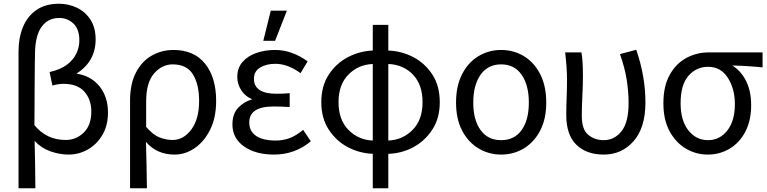

<svg xmlns="http://www.w3.org/2000/svg" viewBox="-20 -807 4101 1026"><path d="M169 199H79V-532Q79 -604 102.5 -662Q126 -720 174.5 -753.5Q223 -787 295 -787Q346 -787 390.5 -766Q435 -745 463 -702.5Q491 -660 491 -596Q491 -477 386 -412V-414Q465 -403 511 -346.5Q557 -290 557 -206Q557 -136 527 -85.5Q497 -35 449 -8Q401 19 347 19Q298 19 249 1.5Q200 -16 165 -54Q168 59 169 199ZM331 -59Q387 -59 427.5 -98.5Q468 -138 468 -211Q468 -275 431 -317Q394 -359 319 -359Q292 -359 260 -350L245 -422Q303 -435 338 -461.5Q373 -488 388.5 -522Q404 -556 404 -591Q404 -652 372 -681.5Q340 -711 297 -711Q236 -711 202 -663.5Q168 -616 167 -520Q166 -503 165 -328L164 -138Q229 -59 331 -59Z M765 199H675V-269Q675 -359 706.5 -419.5Q738 -480 791 -510Q844 -540 907 -540Q1017 -540 1076 -466.5Q1135 -393 1135 -268Q1135 -178 1103 -114Q1071 -50 1020.5 -15.5Q970 19 914 19Q817 19 760 -49Q764 89 765 199ZM902 -59Q961 -59 1002.5 -115Q1044 -171 1044 -268Q1044 -356 1011 -409.5Q978 -463 903 -463Q846 -463 803.5 -414.5Q761 -366 761 -265V-129Q798 -86 833 -72.5Q868 -59 902 -59Z M1450 -589H1387L1427 -750H1513ZM1444 19Q1346 19 1284 -24.5Q1222 -68 1222 -142Q1222 -200 1254.5 -233Q1287 -266 1331 -277V-275Q1292 -290 1270 -323.5Q1248 -357 1248 -395Q1248 -444 1276 -476Q1304 -508 1350 -524Q1396 -540 1450 -540Q1540 -540 1624 -479L1586 -416Q1518 -466 1451 -466Q1403 -466 1370 -446Q1337 -426 1337 -386Q1337 -306 1458 -306Q1492 -306 1528 -309V-235Q1481 -238 1442 -238Q1312 -238 1312 -153Q1312 -105 1349 -80.5Q1386 -56 1453 -56Q1492 -56 1526.5 -68.5Q1561 -81 1600 -113L1641 -52Q1556 19 1444 19Z M2055 199H1972V15Q1901 12 1839 -20.5Q1777 -53 1737 -114Q1697 -175 1697 -261Q1697 -348 1737 -408.5Q1777 -469 1839 -501.5Q1901 -534 1972 -537V-674H2055V-537Q2127 -534 2189 -501.5Q2251 -469 2290.5 -408.5Q2330 -348 2330 -261Q2330 -175 2290 -114Q2250 -53 2188 -20Q2126 13 2055 15ZM1972 -56V-465Q1895 -462 1842 -408.5Q1789 -355 1789 -261Q1789 -167 1842 -113Q1895 -59 1972 -56ZM2055 -56Q2131 -59 2184.5 -112.5Q2238 -166 2238 -261Q2238 -355 2186.5 -408.5Q2135 -462 2055 -465Z M2658 19Q2592 19 2537 -14Q2482 -47 2449.5 -109Q2417 -171 2417 -259Q2417 -348 2449.5 -411Q2482 -474 2537 -507Q2592 -540 2658 -540Q2725 -540 2779.5 -507Q2834 -474 2866.5 -411Q2899 -348 2899 -259Q2899 -171 2866.5 -109Q2834 -47 2779.5 -14Q2725 19 2658 19ZM2658 -58Q2729 -58 2767.5 -112Q2806 -166 2806 -259Q2806 -352 2767.5 -407.5Q2729 -463 2658 -463Q2587 -463 2548 -407.5Q2509 -352 2509 -259Q2509 -166 2548 -112Q2587 -58 2658 -58Z M3206 19Q3114 19 3060 -33.5Q3006 -86 3006 -192Q3006 -239 3008 -286Q3010 -333 3010 -381Q3010 -442 3000 -527H3087Q3095 -484 3095 -400Q3095 -355 3092 -295Q3089 -235 3089 -187Q3089 -115 3123.5 -86.5Q3158 -58 3206 -58Q3263 -58 3301 -105.5Q3339 -153 3339 -256Q3339 -317 3329 -380.5Q3319 -444 3293 -518L3380 -541Q3429 -399 3429 -259Q3429 -125 3366 -53Q3303 19 3206 19Z M3762 19Q3699 19 3645 -13Q3591 -45 3558 -106Q3525 -167 3525 -255Q3525 -348 3559.5 -408.5Q3594 -469 3649 -498Q3704 -527 3766 -527H4055V-447Q3963 -456 3888 -457V-460Q3937 -432 3965.5 -377Q3994 -322 3994 -245Q3994 -163 3963 -103.5Q3932 -44 3879 -12.5Q3826 19 3762 19ZM3763 -58Q3826 -58 3866.5 -109.5Q3907 -161 3907 -251Q3907 -332 3869.5 -391Q3832 -450 3764 -450Q3701 -450 3659 -402Q3617 -354 3617 -255Q3617 -163 3658.5 -110.5Q3700 -58 3763 -58Z"/></svg>

Font: LXGW 975 Gothic SC
Style: Regular
Weight: 400
Version: Version 2.01;February 25, 2021